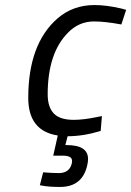

<svg xmlns="http://www.w3.org/2000/svg" viewBox="-20 -530 520 761"><path d="M244 45Q329 45 329 100Q329 111 326 124Q307 211 218 211Q175 211 148 206L138 204L151 153Q188 156 213 156Q254 156 264 120Q269 101 259.5 94Q250 87 230 87H191L209 7Q92 -11 92 -142Q92 -356 208 -457Q269 -510 355 -510Q402 -510 462 -496L480 -491L461 -433Q396 -445 353 -445Q293 -445 250 -401Q169 -320 169 -156Q169 -106 193 -80.5Q217 -55 272 -55Q311 -55 364 -66L384 -70L379 -11Q310 10 248 10L239 45Z"/></svg>

Font: TitilliumWebItalic
Style: Italic
Weight: 400
Italic angle: -13°
Version: Version 1.001;PS 57.000;hotconv 1.0.70;makeotf.lib2.5.55311